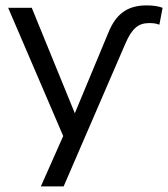

<svg xmlns="http://www.w3.org/2000/svg" viewBox="-20 -505 615 702"><path d="M376.5 -386.3 240.2 -58.8H266.7L96.1 -476.5H9.8L218.6 9.8V-24.5L129.4 176.5H212.7L438.2 -345.1C462.7 -402 486.3 -420.6 525.5 -420.6C537.3 -420.6 551 -419.6 562.7 -414.7L574.5 -476.5C558.8 -482.4 539.2 -485.3 515.7 -485.3C443.1 -485.3 402.9 -451 376.5 -386.3Z"/></svg>

Font: LL Pando Sans
Style: Regular
Weight: 400
Designer: Joshua Smith
Foundry: Joshua Smith
Version: Version 1.000;Glyphs 3.2.1 (3258)